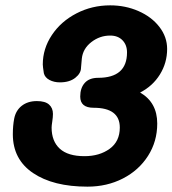

<svg xmlns="http://www.w3.org/2000/svg" viewBox="-20 -702 645 718"><path d="M568 -240Q568 -173 533.5 -119Q499 -65 439.5 -34.5Q380 -4 307 -4Q179 -4 103.5 -55Q28 -106 28 -200Q28 -232 33 -258Q39 -289 61.5 -306.5Q84 -324 118 -324Q149 -324 163.5 -311Q178 -298 178 -276Q178 -264 175.5 -248Q173 -232 173 -225Q173 -174 203.5 -146Q234 -118 296 -118Q352 -118 390 -145.5Q428 -173 428 -225Q428 -299 330 -299Q280 -299 280 -341Q280 -373 297 -392Q314 -411 347 -411Q455 -411 455 -506Q455 -534 438 -551.5Q421 -569 392 -569Q353 -569 321.5 -544.5Q290 -520 286 -483Q283 -450 283 -449Q283 -428 261.5 -411Q240 -394 204 -394Q182 -394 165 -403Q148 -412 144 -428Q140 -454 140 -461Q140 -520 174 -571Q208 -622 266 -652Q324 -682 392 -682Q449 -682 498 -660.5Q547 -639 576 -601.5Q605 -564 605 -519Q605 -467 578 -423.5Q551 -380 504 -356Q568 -319 568 -240Z"/></svg>

Font: Mali
Style: Bold Italic
Weight: 700
Italic angle: -10°
Version: Version 1.000; ttfautohint (v1.6)